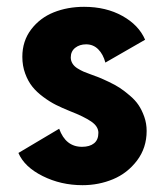

<svg xmlns="http://www.w3.org/2000/svg" viewBox="-20 -532 490 563"><path d="M222 11Q158.5 11 105 -15.8Q51.5 -42.5 34 -83.5L153.5 -154.5Q172.5 -101.5 220.5 -101.5Q243 -101.5 255.8 -111.8Q268.5 -122 268.5 -142.5Q268.5 -161.5 247 -176Q225.5 -190.5 185.5 -206Q162 -215.5 144 -224.5Q126 -233.5 106.8 -247.8Q87.5 -262 74.8 -278Q62 -294 53.8 -316.5Q45.5 -339 45.5 -365.5Q45.5 -411.5 71.2 -445.5Q97 -479.5 137.5 -495.8Q178 -512 226.5 -512Q291 -512 339 -485.2Q387 -458.5 405.5 -415.5L289 -348.5Q282.5 -373 268 -387.5Q253.5 -402 232.5 -402Q213.5 -402 200.5 -391.8Q187.5 -381.5 187.5 -363.5Q187.5 -354 192.5 -345.8Q197.5 -337.5 207.2 -331.5Q217 -325.5 225 -322Q233 -318.5 244.5 -314.5Q260 -309 270 -305Q280 -301 299 -292Q318 -283 331 -274.5Q344 -266 360.2 -252.2Q376.5 -238.5 386.2 -224Q396 -209.5 403 -189.8Q410 -170 410 -148Q410 -98.5 381.8 -61.2Q353.5 -24 311.5 -6.5Q269.5 11 222 11Z"/></svg>

Font: League Mono Condensed
Style: Bold
Weight: 700
Width: 1
Designer: Tyler Finck
Foundry: The League of Moveable Type / Tyler Finck
Version: Version 2.210